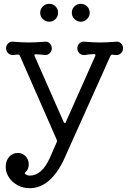

<svg xmlns="http://www.w3.org/2000/svg" viewBox="-20 -730 676 1008"><path d="M238 -616Q219 -616 205 -630Q191 -644 191 -663Q191 -683 205 -696.5Q219 -710 238 -710Q258 -710 271.5 -696.5Q285 -683 285 -663Q285 -644 271.5 -630Q258 -616 238 -616ZM404 -616Q385 -616 371 -630Q357 -644 357 -663Q357 -683 371 -696.5Q385 -710 404 -710Q423 -710 437 -696.5Q451 -683 451 -663Q451 -644 437 -630Q423 -616 404 -616ZM589 -511Q604 -513 615 -502.5Q626 -492 626 -476Q626 -461 615 -450.5Q604 -440 589 -441L571 -443H569Q564 -443 560 -437L314 111Q243 258 135 258Q101 258 72.5 242.5Q44 227 27 201.5Q10 176 10 146Q10 114 28 93.5Q46 73 74 73Q98 73 114.5 90.5Q131 108 131 132Q131 146 126.5 156.5Q122 167 115 172Q107 179 113 184Q124 192 136 192Q200 192 242 98L278 16Q280 10 278 4L84 -438Q80 -444 75 -444Q68 -444 61 -442.5Q54 -441 46 -441Q32 -441 22 -451.5Q12 -462 12 -476Q12 -492 23 -502.5Q34 -513 49 -511Q78 -509 96.5 -508Q115 -507 132 -507Q149 -507 168 -508Q187 -509 215 -511Q230 -513 241 -502.5Q252 -492 252 -476Q252 -461 241 -450.5Q230 -440 215 -441Q205 -443 193 -443.5Q181 -444 169 -445H167Q157 -445 162 -435L314 -90Q317 -84 320 -84Q325 -84 326 -90L480 -436Q481 -438 481 -441Q481 -446 475 -446Q462 -446 448.5 -444.5Q435 -443 423 -441Q408 -440 397 -450.5Q386 -461 386 -476Q386 -492 397 -502.5Q408 -513 423 -511Q452 -509 470.5 -508Q489 -507 506 -507Q523 -507 542 -508Q561 -509 589 -511Z"/></svg>

Font: Kiwi Maru
Style: Regular
Weight: 400
Designer: Hiroki-Chan
Version: Version 1.100